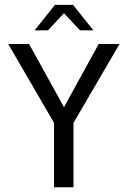

<svg xmlns="http://www.w3.org/2000/svg" viewBox="-20 -790 540 810"><path d="M14.6 -604.5H102.5L250 -337.9L396.5 -604.5H484.4L290 -271.5V0H208V-271.5ZM211.9 -769.5H288.1L374 -662.1H317.4L250 -734.4L182.6 -662.1H126Z"/></svg>

Font: BabelStone Coelbren y Beirdd
Style: Regular
Weight: 400
Designer: Andrew West
Foundry: BabelStone
Version: Version 1.00;September 27, 2022